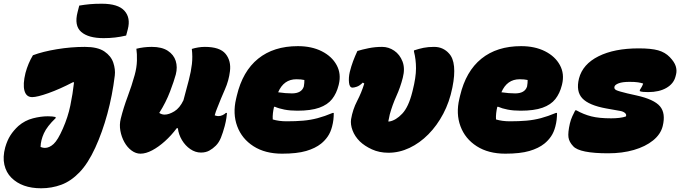

<svg xmlns="http://www.w3.org/2000/svg" viewBox="-46 -812 3666 1032"><path d="M131 -515Q184 -535 260 -547.5Q336 -560 410 -560Q479 -560 515 -535.5Q551 -511 563 -475Q575 -439 571 -406Q558 -299 531 -200Q504 -101 466 -18Q427 67 381 114.5Q335 162 283.5 181Q232 200 175 200Q72 200 15 143Q-13 115 -22.5 73.5Q-32 32 -18 -20Q-7 -58 10 -84.5Q27 -111 53 -135Q88 -165 131 -176Q174 -187 211 -187Q237 -187 253 -183V-177Q207 -133 190 -95.5Q173 -58 172 -22Q185 -17 195 -17Q219 -17 242 -38Q265 -59 292 -121Q319 -182 332 -244.5Q345 -307 352 -370H346Q275 -333 214.5 -311.5Q154 -290 127 -290Q95 -290 85.5 -324.5Q76 -359 91 -420Q105 -472 131 -515ZM380 -782Q410 -787 437 -789.5Q464 -792 501 -792Q589 -792 623 -754Q657 -716 641 -655L632 -621Q603 -614 573 -610.5Q543 -607 511 -607Q429 -607 390.5 -640.5Q352 -674 371 -747Z M687 -550Q707 -555 727.5 -557.5Q748 -560 770 -560Q824 -560 856 -539Q888 -518 898.5 -484.5Q909 -451 899 -412Q890 -378 868 -320Q846 -262 810 -205Q823 -196 839 -196Q862 -196 891 -213.5Q920 -231 940 -273Q957 -336 969 -382Q981 -428 985.5 -467.5Q990 -507 985 -549Q1001 -554 1019 -557Q1037 -560 1055 -560Q1136 -560 1166.5 -522.5Q1197 -485 1190 -429Q1184 -379 1163 -331.5Q1142 -284 1121 -230Q1114 -214 1108 -192Q1111 -191 1116.5 -189.5Q1122 -188 1129 -188Q1139 -188 1150 -193Q1161 -198 1168 -205H1174Q1174 -199 1171 -178.5Q1168 -158 1162 -135Q1152 -98 1141.5 -72Q1131 -46 1114 -29Q1098 -13 1079 -2.5Q1060 8 1034 8Q1004 8 977 -10.5Q950 -29 932 -59Q914 -89 910 -123H904Q875 -84 840.5 -53Q806 -22 772 -4Q738 14 709 14Q684 14 661 -3Q638 -20 622.5 -48Q607 -76 601 -109Q595 -142 603 -174Q618 -234 640 -292.5Q662 -351 678 -409Q689 -449 690 -486Q691 -523 687 -550Z M1555 -564Q1629 -564 1683.5 -536.5Q1738 -509 1763.5 -462Q1789 -415 1775 -358L1774 -354Q1763 -310 1739 -279.5Q1715 -249 1670 -233Q1625 -217 1552 -217Q1513 -217 1482.5 -223Q1452 -229 1432 -238H1427Q1423 -221 1421 -204Q1419 -187 1420 -170Q1453 -160 1495 -160Q1544 -160 1584 -163.5Q1624 -167 1661.5 -177Q1699 -187 1742 -205H1748Q1748 -186 1746 -168.5Q1744 -151 1739 -132Q1731 -101 1716 -79Q1701 -57 1680 -40Q1649 -15 1599.5 -0.5Q1550 14 1470 14Q1379 14 1316.5 -26Q1254 -66 1229 -133.5Q1204 -201 1223 -281L1227 -298Q1258 -429 1341.5 -496.5Q1425 -564 1555 -564ZM1547 -386Q1479 -386 1449 -316Q1470 -313 1488 -311.5Q1506 -310 1523 -310Q1575 -310 1587 -347Q1589 -357 1589.5 -366Q1590 -375 1590 -382Q1573 -386 1547 -386Z M1875 -538Q1901 -546 1935.5 -553Q1970 -560 2008 -560Q2043 -560 2073 -539.5Q2103 -519 2117.5 -481.5Q2132 -444 2119 -394Q2106 -343 2084.5 -295.5Q2063 -248 2049 -197Q2047 -187 2045 -177.5Q2043 -168 2041 -159H2047Q2082 -165 2116 -201Q2150 -237 2170 -317L2172 -325Q2190 -396 2190 -444.5Q2190 -493 2179 -535V-541Q2206 -550 2230.5 -555Q2255 -560 2287 -560Q2313 -560 2333 -550.5Q2353 -541 2367 -525Q2390 -501 2394.5 -454.5Q2399 -408 2386 -344L2385 -339Q2370 -264 2336.5 -200.5Q2303 -137 2256.5 -90Q2210 -43 2155 -17Q2100 9 2042 9Q1993 9 1953.5 -9Q1914 -27 1888 -52Q1861 -79 1849 -111Q1837 -143 1841 -171Q1850 -224 1873.5 -269Q1897 -314 1912 -363L1904 -368Q1887 -351 1872 -346Q1857 -341 1849 -341Q1833 -341 1830 -367.5Q1827 -394 1834 -425Q1842 -457 1852 -483.5Q1862 -510 1875 -538Z M2755 -564Q2829 -564 2883.5 -536.5Q2938 -509 2963.5 -462Q2989 -415 2975 -358L2974 -354Q2963 -310 2939 -279.5Q2915 -249 2870 -233Q2825 -217 2752 -217Q2713 -217 2682.5 -223Q2652 -229 2632 -238H2627Q2623 -221 2621 -204Q2619 -187 2620 -170Q2653 -160 2695 -160Q2744 -160 2784 -163.5Q2824 -167 2861.5 -177Q2899 -187 2942 -205H2948Q2948 -186 2946 -168.5Q2944 -151 2939 -132Q2931 -101 2916 -79Q2901 -57 2880 -40Q2849 -15 2799.5 -0.5Q2750 14 2670 14Q2579 14 2516.5 -26Q2454 -66 2429 -133.5Q2404 -201 2423 -281L2427 -298Q2458 -429 2541.5 -496.5Q2625 -564 2755 -564ZM2747 -386Q2679 -386 2649 -316Q2670 -313 2688 -311.5Q2706 -310 2723 -310Q2775 -310 2787 -347Q2789 -357 2789.5 -366Q2790 -375 2790 -382Q2773 -386 2747 -386Z M3387 -552Q3454 -552 3491.5 -541.5Q3529 -531 3554 -505Q3579 -479 3586 -456.5Q3593 -434 3588 -413L3585 -401Q3575 -362 3536 -339.5Q3497 -317 3438 -317Q3423 -317 3411.5 -318Q3400 -319 3393 -322V-328Q3398 -335 3403.5 -345.5Q3409 -356 3411 -363Q3399 -367 3383 -369.5Q3367 -372 3338 -372Q3300 -372 3280 -364.5Q3260 -357 3257 -347Q3253 -334 3266.5 -327.5Q3280 -321 3326 -310L3375 -299Q3470 -278 3501.5 -240.5Q3533 -203 3516 -134Q3505 -90 3464 -57Q3423 -24 3361 -6Q3299 12 3223 12Q3147 12 3099.5 2.5Q3052 -7 3035 -26Q3013 -49 3009.5 -74Q3006 -99 3017 -148Q3022 -169 3030.5 -187.5Q3039 -206 3046 -219H3052Q3091 -197 3132.5 -186.5Q3174 -176 3239 -176Q3263 -176 3283.5 -178.5Q3304 -181 3318 -186Q3323 -196 3313.5 -204.5Q3304 -213 3286 -216L3213 -229Q3119 -246 3084 -283.5Q3049 -321 3066 -390Q3086 -467 3171 -509.5Q3256 -552 3387 -552Z"/></svg>

Font: Recursive Mn Csl St XBk
Style: Italic
Weight: 1000
Italic angle: -15°
Monospace: yes
Version: Version 1.079;hotconv 1.0.112;makeotfexe 2.5.65598; ttfautoh